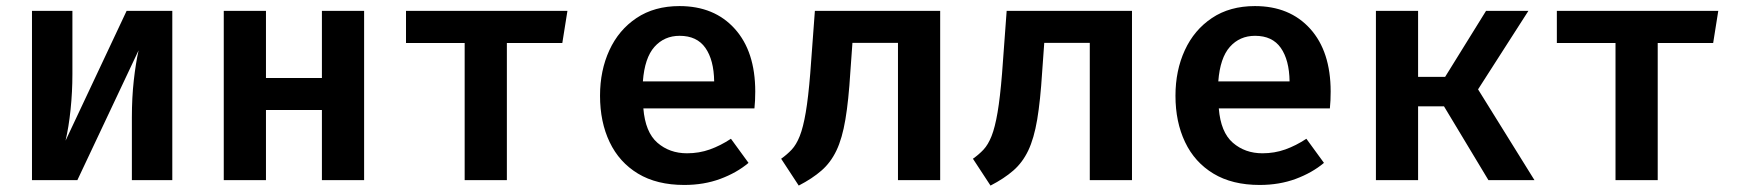

<svg xmlns="http://www.w3.org/2000/svg" viewBox="-20 -578 5578 616"><path d="M532.8 -543.1V0H403.1V-201Q403.1 -264.6 409.2 -319.7Q415.4 -374.9 424.6 -416.4L228.2 0H82.6V-543.1H212.3V-340.5Q212.3 -282.6 206.4 -226.2Q200.5 -169.7 190.3 -126.7L386.2 -543.1Z M1012.8 0V-225.1H833.3V0H697.9V-543.1H833.3V-327.7H1012.8V-543.1H1148.2V0Z M1800.5 -543.1 1784.1 -440H1606.2V0H1470.8V-440H1282.6V-543.1Z M2044.1 -230.3Q2050.3 -153.8 2089.2 -120Q2128.2 -86.2 2184.1 -86.2Q2223.1 -86.2 2257.4 -98.5Q2291.8 -110.8 2325.1 -132.8L2381.5 -55.4Q2343.6 -23.6 2291 -4.1Q2238.5 15.4 2175.4 15.4Q2087.2 15.4 2026.9 -21Q1966.7 -57.4 1935.9 -122.1Q1905.1 -186.7 1905.1 -270.8Q1905.1 -351.8 1935.1 -416.9Q1965.1 -482.1 2022.3 -520.3Q2079.5 -558.5 2160 -558.5Q2271.8 -558.5 2337.4 -485.6Q2403.1 -412.8 2403.1 -284.1Q2403.1 -254.4 2400.5 -230.3ZM2160.5 -463.1Q2111.3 -463.1 2079.7 -427.7Q2048.2 -392.3 2042.6 -316.9H2271.3Q2270.3 -385.6 2243.1 -424.4Q2215.9 -463.1 2160.5 -463.1Z M2996.4 -543.1V0H2861V-440.5H2714.9L2708.2 -347.2Q2702.6 -255.4 2692.3 -194.6Q2682.1 -133.8 2663.6 -95.1Q2645.1 -56.4 2615.6 -30.8Q2586.2 -5.1 2542.6 17.4L2486.2 -68.7Q2505.1 -82.1 2520 -97.9Q2534.9 -113.8 2545.9 -141.5Q2556.9 -169.2 2565.1 -217.2Q2573.3 -265.1 2579.5 -342.1L2594.4 -543.1Z M3611.8 -543.1V0H3476.4V-440.5H3330.3L3323.6 -347.2Q3317.9 -255.4 3307.7 -194.6Q3297.4 -133.8 3279 -95.1Q3260.5 -56.4 3231 -30.8Q3201.5 -5.1 3157.9 17.4L3101.5 -68.7Q3120.5 -82.1 3135.4 -97.9Q3150.3 -113.8 3161.3 -141.5Q3172.3 -169.2 3180.5 -217.2Q3188.7 -265.1 3194.9 -342.1L3209.7 -543.1Z M3890.3 -230.3Q3896.4 -153.8 3935.4 -120Q3974.4 -86.2 4030.3 -86.2Q4069.2 -86.2 4103.6 -98.5Q4137.9 -110.8 4171.3 -132.8L4227.7 -55.4Q4189.7 -23.6 4137.2 -4.1Q4084.6 15.4 4021.5 15.4Q3933.3 15.4 3873.1 -21Q3812.8 -57.4 3782.1 -122.1Q3751.3 -186.7 3751.3 -270.8Q3751.3 -351.8 3781.3 -416.9Q3811.3 -482.1 3868.5 -520.3Q3925.6 -558.5 4006.2 -558.5Q4117.9 -558.5 4183.6 -485.6Q4249.2 -412.8 4249.2 -284.1Q4249.2 -254.4 4246.7 -230.3ZM4006.7 -463.1Q3957.4 -463.1 3925.9 -427.7Q3894.4 -392.3 3888.7 -316.9H4117.4Q4116.4 -385.6 4089.2 -424.4Q4062.1 -463.1 4006.7 -463.1Z M4394.4 0V-543.1H4529.7V-331.3H4616.4L4747.7 -543.1H4883.6L4722.1 -291.3L4903.1 0H4755.4L4612.8 -236.9H4529.7V0Z M5492.8 -543.1 5476.4 -440H5298.5V0H5163.1V-440H4974.9V-543.1Z"/></svg>

Font: Fira Code SemiBold
Style: Regular
Weight: 600
Designer: Carrois Corporate, Edenspiekermann AG, Nikita Prokopov
Foundry: Carrois Corporate, Edenspiekermann AG, Nikita Prokopov
Version: Version 6.002